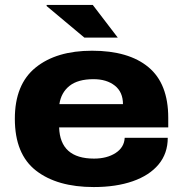

<svg xmlns="http://www.w3.org/2000/svg" viewBox="-20 -744 740 776"><path d="M456 -592H321L168 -720L169 -724H355ZM359 12Q211 12 125.5 -54.5Q40 -121 40 -264Q40 -403 124 -471Q208 -539 352 -539Q500 -539 580 -472.5Q660 -406 660 -268V-229H219Q223 -103 360 -103Q412 -103 447 -125.5Q482 -148 484 -187H658Q658 -124 621 -79.5Q584 -35 516.5 -11.5Q449 12 359 12ZM220 -323H477Q477 -372 444 -398Q411 -424 358 -424Q295 -424 261 -397Q227 -370 220 -323Z"/></svg>

Font: Archivo SemiExpanded ExtraBold
Style: Regular
Weight: 800
Width: 6
Designer: Hector Gatti
Foundry: Omnibus-Type
Version: Version 2.001; ttfautohint (v1.8.3)